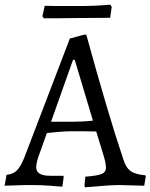

<svg xmlns="http://www.w3.org/2000/svg" viewBox="-38 -798 649 828"><path d="M270 -272.9Q319.8 -272.9 362.8 -277.8L284.2 -540H276.9L182.1 -272.9ZM410.2 -122.1 377 -231 326.7 -231.9H272Q230.5 -231.9 164.1 -224.1L127 -120.1Q118.2 -93.3 118.2 -76.2Q118.2 -40 178.2 -40H234.9L236.8 -36.1L231 6.8Q209 5.9 176.8 2.9Q144.5 0 97.7 0Q50.8 0 25.4 1.5Q0 2.9 -18.1 2.9L-9.8 -43.9Q18.1 -46.9 34.7 -63Q51.3 -79.1 67.9 -121.1L263.2 -631.8L326.2 -648.9H334Q428.2 -306.2 493.2 -112.8Q504.4 -75.7 524.9 -60.5Q544.9 -45.9 588.9 -42L590.8 -38.1L584 2.9L478 0Q434.1 0 329.1 9.8L326.2 2.9L330.1 -36.1Q381.8 -40 400.4 -47.9Q418.9 -55.7 418.9 -74.2Q418.9 -92.8 410.2 -122.1ZM210 -772H309.1Q369.1 -772 438 -777.8L443.8 -768.1L437 -721.2L294.9 -720.2L201.2 -719.2H150.9L145 -728L154.8 -772.9Q182.6 -772 210 -772Z"/></svg>

Font: Alegreya-Regular
Style: Regular
Weight: 400
Designer: Juan Pablo del Peral
Foundry: Juan Pablo del Peral
Version: Version 1.003